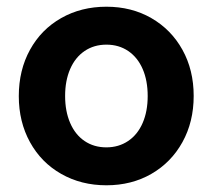

<svg xmlns="http://www.w3.org/2000/svg" viewBox="-20 -536 633 572"><path d="M36 -249.6Q36 -327.1 69.4 -387.7Q102.8 -448.4 162.4 -482.2Q222 -516 297 -516Q372 -516 431 -482Q490 -448 523.5 -387.7Q557 -327.3 557 -250.2Q557 -173 523.5 -112.5Q490 -52 431 -18Q372 16 297 16Q222 16 162.4 -17.9Q102.8 -51.7 69.4 -112.4Q36 -173 36 -249.6ZM420 -249.8Q420 -296 405 -330.5Q390 -365 362 -384Q334.1 -403 297 -403Q260 -403 232 -384Q204 -365 189 -330.3Q174 -295.7 174 -250Q174 -204.3 189.1 -169.5Q204.2 -134.6 232.1 -115.8Q260 -97 296.8 -97Q333.6 -97 361.8 -116Q390 -135 405 -169.7Q420 -204.3 420 -249.8Z"/></svg>

Font: Uncut Sans Variable
Style: Regular
Weight: 400
Designer: Kasper Nordkvist
Foundry: UNCUT.wtf
Version: Version 1.303;Glyphs 3.1.2 (3151)